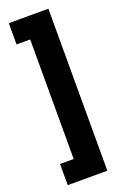

<svg xmlns="http://www.w3.org/2000/svg" viewBox="-154 -721 561 886"><g transform="rotate(-20 126.5 -278.0)"><path d="M210.5 119.5H16V15.5H83V-571.5H16V-676H210.5Z"/></g></svg>

Font: Anek Latin Condensed
Style: Bold
Weight: 700
Width: 3
Designer: Yesha Goshar
Foundry: Ek Type
Version: Version 1.003